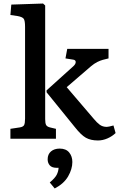

<svg xmlns="http://www.w3.org/2000/svg" viewBox="-20 -786 675 1088"><path d="M39 0V-56L92 -64Q111 -67 116.5 -77Q122 -87 122 -114V-634Q122 -669 114.5 -679.5Q107 -690 80 -695L39 -701L44 -760L224 -766L236 -755V-111Q236 -87 241.5 -77.5Q247 -68 263 -64L297 -56V0ZM535 10Q494 10 466.5 -5.5Q439 -21 403 -67L244 -263V-274L396 -411Q409 -423 409 -434.5Q409 -446 395 -448L351 -455L361 -509H595V-455L563 -447Q548 -443 531 -434.5Q514 -426 495 -410L358 -292L511 -113Q529 -91 545.5 -79Q562 -67 585 -67Q595 -67 623 -75L635 -32Q615 -13 588.5 -1.5Q562 10 535 10ZM290 282 262 248Q292 223 301.5 204Q311 185 312 165H302Q274 165 262 151Q250 137 250 117Q250 88 269 72Q288 56 318 56Q354 56 372 78Q390 100 390 132Q390 172 366 213.5Q342 255 290 282Z"/></svg>

Font: Literata 12pt Medium
Style: Regular
Weight: 500
Designer: Latin by Veronika Burian and Jose Scaglione. Greek by Irene Vlachou. Cyrillic by Vera Evstafieva.
Foundry: TypeTogether
Version: Version 3.002